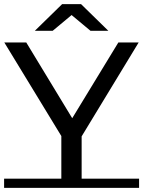

<svg xmlns="http://www.w3.org/2000/svg" viewBox="-25 -907 698 936"><path d="M274 0V-268L297 -206L-4 -700H103L356 -283H298L552 -700H651L351 -206L373 -268V0ZM-5 -36H653V9H-5ZM145 -757 278 -887H370L503 -757H416L284 -867H364L232 -757Z"/></svg>

Font: Montserrat Underline Thin Medium
Style: Regular
Weight: 500
Version: Version 9.000